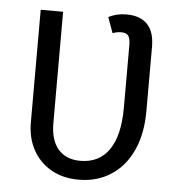

<svg xmlns="http://www.w3.org/2000/svg" viewBox="-51 -750 765 811"><g transform="rotate(5 331.0 -344.5)"><path d="M572 -574V-301Q572 -206 540 -135.5Q508 -65 449 -26.5Q390 12 312 12Q244 12 194 -17Q144 -46 117 -96.5Q90 -147 90 -211V-689H185V-216Q185 -145 218 -106.5Q251 -68 312 -68Q392 -68 434 -129Q476 -190 476 -308V-573Q476 -601 467.5 -612.5Q459 -624 438 -624Q418 -624 401 -617L377 -683Q410 -701 453 -701Q511 -701 541.5 -669.5Q572 -638 572 -574Z"/></g></svg>

Font: Fira Sans
Style: Regular
Weight: 400
Designer: bBox Type GmbH & Carrois Corporate GbR & Edenspiekermann AG
Foundry: bBox Type GmbH & Carrois Corporate GbR & Edenspiekermann AG
Version: Version 4.301